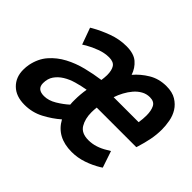

<svg xmlns="http://www.w3.org/2000/svg" viewBox="-121 -685 875 875"><g transform="rotate(45 317.0 -247.0)"><path d="M377 -300H538Q540 -312 541 -324Q542 -336 542 -347Q542 -378 532 -397.5Q522 -417 494 -417Q472 -417 453.5 -406.5Q435 -396 420.5 -379Q406 -362 395 -341.5Q384 -321 377 -300ZM261 -136Q260 -144 260 -151Q260 -158 260 -166Q260 -201 266 -237Q236 -232 206.5 -223.5Q177 -215 154.5 -201Q132 -187 118 -167Q104 -147 104 -118Q104 -79 149 -79Q178 -79 208 -97Q238 -115 261 -136ZM569 -38 560 -32Q529 -13 492.5 -0.5Q456 12 418 12Q322 12 282 -62Q249 -33 206.5 -10.5Q164 12 114 12Q59 12 28 -18.5Q-3 -49 -3 -97Q-3 -115 0 -131Q10 -180 38.5 -212.5Q67 -245 106.5 -266Q146 -287 192 -298.5Q238 -310 282 -316Q283 -324 284 -333Q285 -342 285 -350Q285 -381 274 -397.5Q263 -414 234 -414Q206 -414 176 -403Q146 -392 122 -378L106 -368L77 -448L87 -454Q122 -474 165.5 -490Q209 -506 254 -506Q302 -506 327 -484.5Q352 -463 363 -430Q389 -461 426.5 -483.5Q464 -506 512 -506Q550 -506 574.5 -491Q599 -476 613 -453.5Q627 -431 632 -403.5Q637 -376 637 -352Q637 -318 630.5 -285.5Q624 -253 614 -221L611 -212H356Q355 -204 354.5 -196Q354 -188 354 -180Q354 -138 371.5 -109Q389 -80 434 -80Q458 -80 481 -87.5Q504 -95 525 -108L542 -118Z"/></g></svg>

Font: Codetta
Style: Bold Italic
Weight: 700
Italic angle: -11°
Designer: Ulrich Proeller
Foundry: PROSA GmbH
Version: Version 2.00;September 29, 2018;FontCreator 11.5.0.2427 64-b